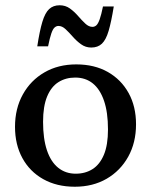

<svg xmlns="http://www.w3.org/2000/svg" viewBox="-20 -698 574 729"><path d="M267.5 -38.5Q304 -38.5 331.5 -56Q359 -73.5 374.5 -110.5Q390 -147.5 390 -206.5Q390 -271.5 375 -315.2Q360 -359 332.5 -381.2Q305 -403.5 265.5 -403.5Q229.5 -403.5 202 -386.2Q174.5 -369 159 -331.8Q143.5 -294.5 143.5 -235.5Q143.5 -171.5 158.2 -127.5Q173 -83.5 201 -61Q229 -38.5 267.5 -38.5ZM264 11Q195.5 11 144.2 -17.8Q93 -46.5 65 -97.8Q37 -149 37 -216.5Q37 -286 66.8 -339.5Q96.5 -393 148.8 -423.2Q201 -453.5 269.5 -453.5Q338.5 -453.5 389.2 -424.8Q440 -396 468.2 -345Q496.5 -294 496.5 -226Q496.5 -156.5 466.8 -103Q437 -49.5 384.8 -19.2Q332.5 11 264 11ZM412 -673.5Q402.5 -615 392.5 -581Q382.5 -547 367 -532.2Q351.5 -517.5 326.5 -517.5Q305 -517.5 288 -529.8Q271 -542 256.8 -558.2Q242.5 -574.5 229.2 -587Q216 -599.5 202 -599.5Q194 -599.5 187.2 -593.5Q180.5 -587.5 174.8 -570.8Q169 -554 162.5 -522H121.5Q130.5 -581 140.8 -615Q151 -649 166.5 -663.5Q182 -678 206.5 -678Q228.5 -678 245.5 -665.8Q262.5 -653.5 276.5 -637.2Q290.5 -621 303.8 -608.5Q317 -596 331 -596Q339.5 -596 346 -602Q352.5 -608 358.5 -624.8Q364.5 -641.5 371 -673.5Z"/></svg>

Font: Newsreader 16pt 16pt Medium
Style: Regular
Weight: 500
Version: Version 1.003